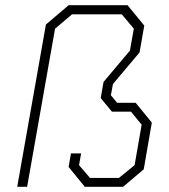

<svg xmlns="http://www.w3.org/2000/svg" viewBox="-20 -716 648 736"><path d="M156 -622 243 -696H469L533 -618L515 -515L413 -394L405 -351L429 -322H500L562 -246L531 -67L452 0H305L243 -76L252 -128H291L283 -83L325 -34H436L496 -83L523 -238L482 -288H409L366 -340L377 -402L478 -522L493 -606L447 -661H256L191 -606L84 0H46Z"/></svg>

Font: Chakra Petch ExtraLight
Style: Italic
Weight: 275
Italic angle: -10°
Designer: Katatrad Aksorn Co.,Ltd.
Foundry: Cadson Demak Co.,Ltd.
Version: Version 1.000; ttfautohint (v1.6)